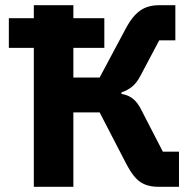

<svg xmlns="http://www.w3.org/2000/svg" viewBox="-20 -718 748 738"><path d="M110 0V-534H14V-648H110V-698H262V-648H381V-534H262V-420H363L467 -615Q490 -657 519 -677.5Q548 -698 592 -698H654V-563H592L520 -427Q506 -400 488.5 -385.5Q471 -371 447 -363V-357Q473 -353 491.5 -338Q510 -323 524 -294L606 -135H668V0H589Q547 0 520 -18Q493 -36 467 -85L363 -286H262V0Z"/></svg>

Font: IBM Plex Sans Var
Style: Regular
Weight: 400
Designer: Mike Abbink, Paul van der Laan, Pieter van Rosmalen
Foundry: Bold Monday
Version: Version 3.000